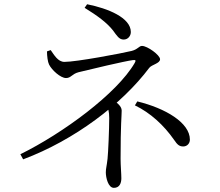

<svg xmlns="http://www.w3.org/2000/svg" viewBox="-20 -835 1040 909"><path d="M76.4 -104.8 89.6 -80.6C332.6 -171.7 557.7 -342.1 686.6 -513.8C698.2 -529.2 737.8 -534.5 737.8 -554.5C737.8 -574.1 677.8 -617.6 652.4 -617.6C637.8 -617.6 633.2 -601.4 602.9 -593.8C554.7 -582.1 341.7 -542 285 -542C253.8 -542 235.9 -575.8 220 -597.9L202.4 -591.7C202.6 -569.6 206 -541.7 212.2 -529.6C225 -503.3 266.6 -465.5 292.6 -465.5C316.5 -465.5 320.4 -484.9 352 -493.1C406.4 -506.6 572.2 -545.9 609.7 -550.6C622.7 -552.2 624.5 -548.8 617.5 -536.6C534.1 -392.5 277.6 -203.8 76.4 -104.8ZM519.2 54.4C546.8 54.4 554.5 30.7 554.5 9.2C554.5 -13.4 550.9 -51.4 550.9 -83.1C550.9 -247.5 556.1 -285.9 556.1 -311.5C556.1 -332.4 533.7 -349.7 507.5 -366.6L481.4 -339.7C492.3 -322.3 497.1 -308.9 497.1 -275.6C497.1 -225.1 492.3 -111.4 489.2 -83.6C485 -45.5 481 -38 481 -18.8C481 5.8 492.1 54.4 519.2 54.4ZM847.4 -141.6C865.6 -141.6 879 -155.6 879 -174.1C879 -254 763.4 -322.5 630 -354.9L618.7 -336.2C692.2 -300.7 755.3 -242.8 804.2 -172.8C819.3 -150.2 828.8 -141.6 847.4 -141.6ZM565.4 -647.7C586.4 -647.7 599.4 -665.5 599.4 -683.4C599.4 -751.4 490.9 -795.2 392.4 -814.9L380.6 -798C440.6 -760.9 484.7 -729.1 515.1 -690.8C533.4 -665.8 543.8 -647.7 565.4 -647.7Z"/></svg>

Font: Source Han Serif TW VF
Style: Regular
Weight: 250
Designer: Ryoko NISHIZUKA 西塚涼子 (kana & ideographs); Frank Grießhammer (Latin, Greek & Cyrillic); Wenlong ZHANG 张文龙 (bopomofo); San
Foundry: Adobe
Version: Version 2.002;hotconv 1.1.0;makeotfexe 2.6.0